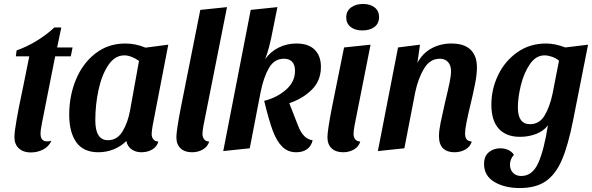

<svg xmlns="http://www.w3.org/2000/svg" viewBox="-20 -750 2994 971"><path d="M338 -465H259L193 -132Q185 -92 185 -74Q185 -35 218 -35Q228 -35 240 -38Q227 -9 198.5 6Q170 21 135 21Q98 21 75.5 0.5Q53 -20 53 -57Q53 -83 64 -145Q75 -207 87 -263L99 -321L128 -465H60L64 -495Q115 -513 164.5 -543Q214 -573 255 -611H290L269 -510H347Z M747 -73Q747 -56 755.5 -45.5Q764 -35 781 -34Q774 -8 750 6Q726 20 695 20Q666 20 645 5Q624 -10 619 -37Q592 -10 555.5 5Q519 20 477 20Q402 20 366 -30.5Q330 -81 330 -170Q330 -266 364.5 -348.5Q399 -431 463.5 -480.5Q528 -530 614 -530Q665 -530 716 -509L831 -524L752 -115Q747 -85 747 -73ZM609 -470Q561 -470 528 -421Q495 -372 478.5 -296.5Q462 -221 462 -141Q462 -41 526 -41Q573 -41 600 -86Q627 -131 638 -193L683 -442Q665 -455 645.5 -462.5Q626 -470 609 -470Z M1004 -73Q1004 -56 1012.5 -45.5Q1021 -35 1038 -34Q1030 -8 1006 6Q982 20 951 20Q914 20 893 0Q872 -20 872 -56Q872 -90 895 -208L993 -700L1128 -714L1009 -115Q1004 -88 1004 -73Z M1321 -451Q1349 -490 1390.5 -510Q1432 -530 1479 -530Q1540 -530 1571.5 -498.5Q1603 -467 1603 -412Q1603 -343 1558 -297.5Q1513 -252 1443 -228L1488 -113Q1514 -46 1561 -41Q1555 -12 1533.5 4Q1512 20 1478 20Q1435 20 1406.5 -9Q1378 -38 1358.5 -91.5Q1339 -145 1316 -240Q1380 -256 1426 -296Q1472 -336 1472 -392Q1472 -422 1457.5 -437.5Q1443 -453 1416 -453Q1367 -453 1340 -406Q1313 -359 1298 -284L1243 0L1109 14L1248 -700L1383 -714L1360 -600Q1342 -503 1321 -451Z M1897 -664Q1897 -631 1873.5 -613.5Q1850 -596 1812 -596Q1776 -596 1753.5 -613.5Q1731 -631 1731 -662Q1731 -694 1755 -712Q1779 -730 1816 -730Q1852 -730 1874.5 -712.5Q1897 -695 1897 -664ZM1768 -73Q1768 -56 1776.5 -45.5Q1785 -35 1802 -34Q1794 -8 1770 6Q1746 20 1715 20Q1678 20 1657 0Q1636 -20 1636 -56Q1636 -90 1659 -208L1720 -510L1854 -524L1773 -115Q1768 -88 1768 -73Z M2263 -530Q2327 -530 2359.5 -499Q2392 -468 2392 -409Q2392 -374 2382.5 -325.5Q2373 -277 2357 -211Q2347 -170 2339.5 -132.5Q2332 -95 2332 -76Q2332 -57 2339 -46.5Q2346 -36 2366 -34Q2358 -8 2333.5 6Q2309 20 2278 20Q2241 20 2220.5 0Q2200 -20 2200 -62Q2200 -89 2208.5 -131Q2217 -173 2232 -238Q2246 -295 2253.5 -331.5Q2261 -368 2261 -390Q2261 -419 2246 -436Q2231 -453 2204 -453Q2155 -453 2125 -404Q2095 -355 2080 -284L2025 0L1891 14L1993 -510L2104 -524L2091 -432Q2117 -481 2162.5 -505.5Q2208 -530 2263 -530Z M2609 201Q2532 201 2480 170Q2428 139 2428 79Q2428 40 2452 20Q2476 0 2510 0Q2532 0 2550.5 8.5Q2569 17 2579 33Q2570 42 2564.5 55.5Q2559 69 2559 82Q2559 108 2574.5 124Q2590 140 2616 140Q2672 140 2701.5 75.5Q2731 11 2751 -116Q2729 -87 2691 -72.5Q2653 -58 2610 -58Q2540 -58 2502.5 -99Q2465 -140 2465 -221Q2465 -299 2499 -370Q2533 -441 2596 -485.5Q2659 -530 2742 -530Q2787 -530 2839 -510L2954 -524L2878 -140Q2853 -14 2821.5 59Q2790 132 2740 166.5Q2690 201 2609 201ZM2734 -470Q2690 -470 2659.5 -425Q2629 -380 2614 -318Q2599 -256 2599 -207Q2599 -122 2660 -122Q2708 -122 2734 -165.5Q2760 -209 2774 -274L2807 -443Q2792 -456 2771.5 -463Q2751 -470 2734 -470Z"/></svg>

Font: Sansita Medium Italic
Style: Regular
Weight: 500
Italic angle: -11°
Designer: Pablo Cosgaya
Foundry: Omnibus-Type
Version: Version 1.006